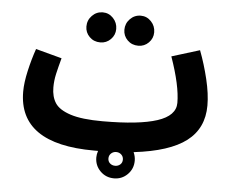

<svg xmlns="http://www.w3.org/2000/svg" viewBox="-51 -630 989 821"><g transform="rotate(5 444.0 -219.5)"><path d="M293 -505Q293 -532 312 -551.5Q331 -571 358 -571Q384 -571 402.5 -551.5Q421 -532 421 -505Q421 -479 402.5 -460.5Q384 -442 358 -442Q330 -442 311.5 -460.5Q293 -479 293 -505ZM456 -505Q456 -532 475 -551.5Q494 -571 521 -571Q547 -571 565.5 -551.5Q584 -532 584 -505Q584 -479 565.5 -460.5Q547 -442 521 -442Q493 -442 474.5 -460.5Q456 -479 456 -505ZM541 13Q549 31 549 49Q549 84 525 108Q501 132 467 132Q432 132 408 108Q384 84 384 49Q384 36 389 21H372Q48 21 48 -204Q48 -242 59.5 -293Q71 -344 87 -390L199 -360Q188 -320 181.5 -291Q175 -262 175 -233Q175 -193 192.5 -166Q210 -139 259 -123Q308 -107 397 -107Q553 -107 631 -132.5Q709 -158 709 -213Q709 -287 666 -409L786 -446Q808 -388 823 -325.5Q838 -263 838 -213Q838 -115 766 -60Q694 -5 541 13ZM498 49Q498 36 489 27.5Q480 19 467 19Q454 19 445 27.5Q436 36 436 49Q436 62 445 70Q454 78 467 78Q480 78 489 70Q498 62 498 49Z"/></g></svg>

Font: Noto Sans Arabic Cond
Style: Bold
Weight: 700
Width: 3
Designer: Nadine Chahine
Foundry: Monotype Imaging Inc.
Version: Version 1.001